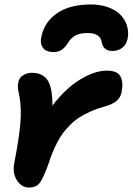

<svg xmlns="http://www.w3.org/2000/svg" viewBox="-20 -862 599 867"><path d="M390.1 -841.8Q433.1 -841.8 467.3 -829.6Q501.5 -817.4 521.7 -797.4Q542 -777.3 551.3 -752Q560.5 -726.6 558.1 -699.2Q554.7 -666 535.4 -648.9Q516.1 -631.8 487.8 -631.8Q447.3 -631.8 439.9 -669.9Q433.6 -712.9 376 -712.9Q341.8 -712.9 321.3 -702.1Q300.8 -691.4 288.1 -669.9Q274.4 -647.9 259.3 -637.5Q244.1 -627 222.2 -627Q186 -627 172.4 -648.2Q158.7 -669.4 168.9 -705.1Q185.1 -768.1 241.7 -804.9Q298.3 -841.8 390.1 -841.8ZM111.8 -15.1Q76.7 -15.1 55.9 -48.6Q35.2 -82 44.9 -127.9Q65.9 -235.8 71.8 -303.2Q77.6 -370.6 67.9 -426.8Q62 -449.7 61 -464.6Q60.1 -479.5 63 -491.2Q66.4 -510.3 83.7 -521.7Q101.1 -533.2 123 -533.2Q172.9 -533.2 194.8 -500Q216.8 -466.8 216.8 -384.8Q272.9 -460 339.6 -501.5Q406.2 -543 462.9 -543Q509.3 -543 523.7 -517.3Q538.1 -491.7 528.8 -444.8Q520.5 -400.4 458 -382.8Q421.9 -373 391.8 -359.9Q361.8 -346.7 338.9 -332Q315.9 -317.4 296.6 -297.9Q277.3 -278.3 263.4 -259.5Q249.5 -240.7 236.8 -215.6Q224.1 -190.4 215.3 -168.2Q206.5 -146 196.8 -116.2Q174.3 -54.7 158.4 -34.9Q142.6 -15.1 111.8 -15.1Z"/></svg>

Font: Shantell Sans Bouncy
Style: Bold Italic
Weight: 700
Italic angle: -11.31°
Designer: Stephen Nixon, Anya Danilova, Shantell Martin
Foundry: Arrow Type
Version: Version 1.006;[9816181b4]